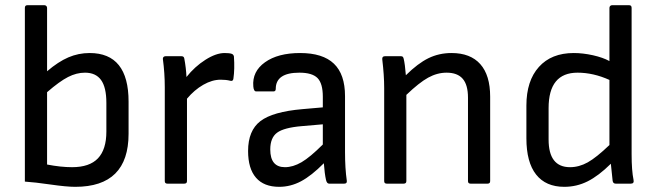

<svg xmlns="http://www.w3.org/2000/svg" viewBox="-20 -703 2514 735"><path d="M268.1 12.2Q234.4 12.2 173.6 3.4Q112.8 -5.4 75.2 -7.8V-672.9Q75.2 -683.1 85 -683.1H149.9Q154.3 -683.1 157.2 -680.2Q160.2 -677.2 160.2 -672.9V-430.2Q203.1 -466.8 241.7 -483.4Q280.3 -500 323.2 -500Q472.2 -500 472.2 -314V-190.9Q472.2 12.2 268.1 12.2ZM160.2 -73.2Q212.4 -63 255.9 -63Q322.8 -63 355 -96.9Q387.2 -130.9 387.2 -199.2V-309.1Q387.2 -368.7 366.9 -396.7Q346.7 -424.8 305.2 -424.8Q272.9 -424.8 240.5 -408.2Q208 -391.6 160.2 -350.1Z M620.6 0Q610.8 0 610.8 -9.8V-369.1Q610.8 -422.9 603.5 -477.1Q603 -481.9 606 -484.9Q608.9 -487.8 613.8 -487.8H674.8Q684.1 -487.8 685.5 -479Q692.4 -442.4 693.8 -408.2Q725.6 -448.2 766.4 -474.1Q807.1 -500 839.8 -500Q857.9 -500 866.7 -497.1Q874 -494.6 875.5 -486.8Q878.9 -438.5 873.5 -401.9Q872.1 -390.6 860.8 -394Q845.7 -397.9 824.7 -397.9Q792 -397.9 758.1 -378.4Q724.1 -358.9 695.8 -325.2V-9.8Q695.8 0 685.5 0Z M1048.8 12.2Q990.2 12.2 960 -22.7Q929.7 -57.6 929.7 -125Q929.7 -203.1 976.8 -239.3Q1023.9 -275.4 1137.7 -285.2L1215.8 -292V-333Q1215.8 -383.3 1195.6 -404.1Q1175.3 -424.8 1126 -424.8Q1035.6 -424.8 1035.6 -362.8Q1035.6 -353 1026.9 -353H960.9Q951.2 -353 949.7 -372.1Q944.8 -429.2 994.4 -464.6Q1043.9 -500 1128.9 -500Q1215.8 -500 1258.3 -459.2Q1300.8 -418.5 1300.8 -335V-121.1Q1300.8 -58.1 1307.6 -11.2Q1309.1 0 1297.9 0H1239.7Q1231.4 0 1228 -14.2Q1222.7 -37.6 1219.7 -78.1Q1172.4 -30.3 1132.3 -9Q1092.3 12.2 1048.8 12.2ZM1014.6 -130.9Q1014.6 -63 1070.8 -63Q1101.6 -63 1134.3 -82Q1167 -101.1 1215.8 -149.9V-227.1L1135.7 -220.2Q1066.9 -214.4 1040.8 -195.1Q1014.6 -175.8 1014.6 -130.9Z M1460.4 0Q1450.7 0 1450.7 -9.8V-366.2Q1450.7 -415 1443.4 -475.1Q1441.9 -487.8 1453.6 -487.8H1514.6Q1519.5 -487.8 1521.7 -485.8Q1523.9 -483.9 1525.4 -478Q1530.3 -458 1533.7 -415Q1579.6 -460.4 1620.1 -480.2Q1660.6 -500 1708.5 -500Q1780.8 -500 1818.6 -457.5Q1856.4 -415 1856.4 -333V-9.8Q1856.4 0 1846.7 0H1781.2Q1771.5 0 1771.5 -9.8V-329.1Q1771.5 -378.4 1751.2 -401.6Q1731 -424.8 1689.5 -424.8Q1653.8 -424.8 1619.1 -405.8Q1584.5 -386.7 1535.6 -339.8V-9.8Q1535.6 0 1525.4 0Z M2140.1 12.2Q2069.3 12.2 2032.2 -34.9Q1995.1 -82 1995.1 -173.8V-298.8Q1995.1 -393.6 2043 -446.8Q2090.8 -500 2176.3 -500Q2211.4 -500 2249.8 -491.5Q2288.1 -482.9 2313 -469.2V-672.9Q2313 -677.2 2315.9 -680.2Q2318.8 -683.1 2323.2 -683.1H2388.2Q2397.9 -683.1 2397.9 -672.9V-112.8Q2397.9 -49.8 2405.3 -14.2Q2408.2 0 2395 0H2336.9Q2326.7 0 2325.2 -11.2Q2318.8 -67.4 2318.4 -76.2Q2271.5 -29.8 2229.5 -8.8Q2187.5 12.2 2140.1 12.2ZM2080.1 -168.9Q2080.1 -63 2162.1 -63Q2196.8 -63 2230 -81.5Q2263.2 -100.1 2313 -147.9V-397Q2251.5 -424.8 2190.9 -424.8Q2080.1 -424.8 2080.1 -289.1Z"/></svg>

Font: Sofia Sans
Style: Regular
Weight: 400
Designer: Botio Nikoltchev, Ani Petrova
Foundry: lettersoup
Version: Version 4.100